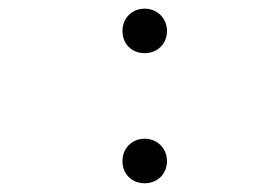

<svg xmlns="http://www.w3.org/2000/svg" viewBox="-20 -416 645 444"><path d="M314.5 -293C343.8 -293 366.2 -314.5 366.2 -344.2C366.2 -373.5 343.8 -396 314.5 -396C285.2 -396 263.2 -374 263.2 -344.2C263.2 -314.5 284.7 -293 314.5 -293ZM314.5 7.8C343.8 7.8 366.2 -13.7 366.2 -43.5C366.2 -72.8 343.8 -95.2 314.5 -95.2C285.2 -95.2 263.2 -73.2 263.2 -43.5C263.2 -13.7 284.7 7.8 314.5 7.8Z"/></svg>

Font: Cutive Mono
Style: Regular
Weight: 400
Monospace: yes
Designer: Vernon Adams
Foundry: Vernon Adams
Version: Version 1.002